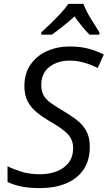

<svg xmlns="http://www.w3.org/2000/svg" viewBox="-20 -965 558 995"><path d="M186.5 9.8Q133.3 9.8 93.3 2Q53.2 -5.9 19 -22V-103.5Q49.8 -87.9 91.3 -75Q132.8 -62 187.5 -62Q232.4 -62 271.5 -76.2Q310.5 -90.3 334.7 -120.4Q358.9 -150.4 358.9 -198.2Q358.9 -241.2 330.3 -271Q301.8 -300.8 236.8 -336.9Q199.7 -358.9 170.2 -383.1Q140.6 -407.2 123.5 -439.7Q106.4 -472.2 106.4 -518.6Q106.4 -585 138.7 -630.9Q170.9 -676.8 224.1 -700.4Q277.3 -724.1 340.3 -724.1Q396.5 -724.1 438 -712.9Q479.5 -701.7 518.1 -682.6L486.3 -612.3Q459 -627 420.7 -638.9Q382.3 -650.9 340.3 -650.9Q279.3 -650.9 236.6 -618.7Q193.8 -586.4 193.8 -523.9Q193.8 -492.2 205.8 -471.2Q217.8 -450.2 241 -433.1Q264.2 -416 298.3 -396Q341.8 -370.6 375 -345.5Q408.2 -320.3 426.8 -287.4Q445.3 -254.4 445.3 -204.6Q445.3 -133.3 412.4 -85.4Q379.4 -37.6 321 -13.9Q262.7 9.8 186.5 9.8ZM193.8 -785.2 194.3 -797.4Q211.9 -813.5 239.3 -839.8Q266.6 -866.2 293.2 -894.5Q319.8 -922.9 334 -944.8H412.1Q426.8 -906.7 451.7 -866.9Q476.6 -827.1 495.1 -797.4V-785.2H444.3Q426.3 -802.2 405.8 -827.6Q385.3 -853 366.2 -879.9Q336.4 -853 305.7 -828.4Q274.9 -803.7 248 -785.2Z"/></svg>

Font: Open Sans
Style: Italic
Weight: 400
Italic angle: -12°
Designer: Monotype Design Team
Foundry: Monotype Imaging Inc.
Version: Version 3.000; ttfautohint (v1.8.4)